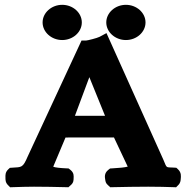

<svg xmlns="http://www.w3.org/2000/svg" viewBox="-20 -774 780 796"><path d="M237.9 -608C282.5 -608 319.2 -641 319.2 -681C319.2 -721 282.5 -754 237.9 -754C193.3 -754 156.6 -721 156.6 -681C156.6 -641 193.3 -608 237.9 -608ZM502 -608C546.6 -608 583.3 -641 583.3 -681C583.3 -721 546.6 -754 502 -754C457.4 -754 420.6 -721 420.6 -681C420.6 -641 457.4 -608 502 -608ZM350.4 -454.1 415.4 -294H290.7ZM251.5 -203.7C252.8 -203.8 258.8 -204 264.7 -204H452.6L509.5 -83.2C498.4 -80 473.7 -77.4 446.8 -76.1L436.3 -75.5L428.8 -69.6C411.2 -55.6 414.6 -38.8 416.4 -28.2C417.4 -22.1 418.1 -13.9 428.8 -5.3L437.3 2.3L449.3 2C490.2 1 551.5 0 594.5 0C636.7 0 669.6 1 699.2 2L710.1 2.4L717.7 -5.3C728.5 -15.2 728.6 -25 729.3 -32.1C730.2 -42.6 732.7 -58.5 717.7 -72.4L711.2 -78.4L702 -79.1C666.5 -81.6 673.3 -73.8 657.4 -111.6L421.4 -636.8L392.9 -621.4C382.8 -616 342.3 -606 337.1 -606H318L94.8 -125.2C74.5 -77.8 70.2 -81.3 30.4 -78.8L21 -78.2L14.4 -72.1C1.2 -59.9 2.5 -46.9 2.6 -38C2.7 -29.4 1.7 -17.1 14.4 -5.3L22.1 2.4L33 2C60.8 1 95 0 121.1 0C163.9 0 210.5 1 251.6 2L263.6 2.3L272.1 -5.3C285.7 -16.2 284.9 -27.4 285.2 -35.3C285.5 -44.3 287.3 -57.4 272.1 -69.6L264.5 -75.6L253.9 -76.1C229.9 -77.1 207.6 -79.6 200.9 -82.7C201 -83.4 201.3 -84.5 202 -86Z"/></svg>

Font: Linux Libertine Mono O 
Style: Mono Bold
Weight: 400
Designer: Philipp H. Poll
Foundry: Philipp H. Poll
Version: Version 5.1.7